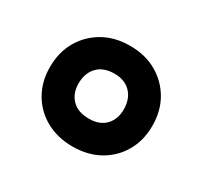

<svg xmlns="http://www.w3.org/2000/svg" viewBox="-83 -835 591 559"><g transform="rotate(30 212.0 -555.0)"><path d="M212 -386Q162 -386 123 -407.5Q84 -429 62 -467Q40 -505 40 -554Q40 -604 62 -642Q84 -680 122.5 -702Q161 -724 212 -724Q263 -724 301.5 -702Q340 -680 362 -642Q384 -604 384 -554Q384 -505 362 -467Q340 -429 301.5 -407.5Q263 -386 212 -386ZM213 -480Q249 -480 268.5 -500.5Q288 -521 288 -554Q288 -589 268 -610Q248 -631 213 -631Q176 -631 156 -610Q136 -589 136 -554Q136 -521 156 -500.5Q176 -480 213 -480Z"/></g></svg>

Font: Noto Sans Lao Looped
Style: Bold
Weight: 700
Designer: Mark Frömberg, Ben Mitchell
Foundry: The Fontpad Ltd
Version: Version 1.001